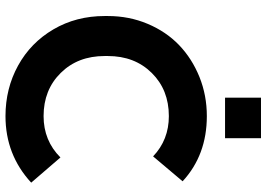

<svg xmlns="http://www.w3.org/2000/svg" viewBox="-155 -796 966 696"><g transform="rotate(90 328.0 -448.0)"><path d="M334 -780.8V-911.1H481V-780.8ZM400.9 15.1Q300.8 15.1 217.8 -30.5Q134.8 -76.2 86.4 -158.7Q38.1 -241.2 38.1 -344.2V-356Q38.1 -433.1 66.4 -500.2Q94.7 -567.4 143.6 -614.3Q192.4 -661.1 259 -688Q325.7 -714.8 400.9 -714.8Q542 -714.8 637.2 -627L546.9 -520Q486.8 -577.1 400.9 -577.1Q305.7 -577.1 244.4 -515.1Q183.1 -453.1 183.1 -356V-344.2Q183.1 -247.1 244.4 -185.1Q305.7 -123 400.9 -123Q489.7 -123 550.8 -184.1L642.1 -78.1Q541 15.1 400.9 15.1Z"/></g></svg>

Font: SUSE
Style: Bold
Weight: 700
Designer: Rene Bieder
Foundry: SUSE
Version: Version 1.000